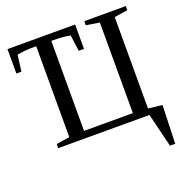

<svg xmlns="http://www.w3.org/2000/svg" viewBox="-150 -791 1096 1139"><g transform="rotate(-20 398.0 -221.0)"><path d="M763 213H730L678 0H102V-26L186 -39V-613H176Q109 -613 65 -603L52 -501H20V-655H447V-501H414L400 -603Q353 -612 291 -612H281V-44H589V-616L505 -629V-655H767V-629L683 -616V-39L771 -29Z"/></g></svg>

Font: Libra Serif Modern
Style: Regular
Weight: 400
Designer: Stefan Peev, Context Ltd
Foundry: Stefan Peev, Context Ltd
Version: Version 1.000